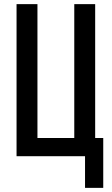

<svg xmlns="http://www.w3.org/2000/svg" viewBox="-20 -755 540 928"><path d="M479 153H391V0H60V-735H161V-88H339V-735H440V-88H479Z"/></svg>

Font: Iosevka SS18 Semibold
Style: Regular
Weight: 600
Monospace: yes
Designer: Belleve Invis
Foundry: Belleve Invis
Version: Version 25.1.1; ttfautohint (v1.8.4)